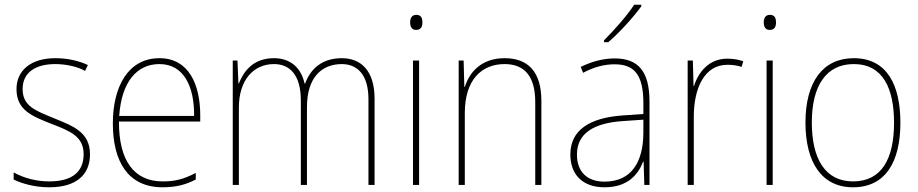

<svg xmlns="http://www.w3.org/2000/svg" viewBox="-20 -785 3897 815"><path d="M362 -130C362 -226 287 -251 207 -284C132 -315 76 -334 76 -407C76 -477 130 -513 215 -513C260 -513 310 -502 341 -484L353 -509C317 -526 269 -538 215 -538C110 -538 50 -485 50 -407C50 -317 116 -292 199 -259C277 -229 335 -206 335 -131C335 -59 291 -15 189 -15C134 -15 82 -29 38 -53V-23C70 -7 125 10 189 10C305 10 362 -44 362 -130Z M657 -538C523 -538 459 -416 459 -261C459 -100 523 10 670 10C726 10 769 -1 811 -23V-51C759 -24 723 -15 670 -15C548 -15 484 -105 485 -269H830V-295C830 -427 781 -538 657 -538ZM657 -513C759 -513 805 -420 804 -293H486C496 -438 561 -513 657 -513Z M1431 -538C1347 -538 1298 -493 1275 -430H1273C1259 -495 1215 -538 1143 -538C1051 -538 1013 -478 994 -431H992L988 -528H968V0H994V-329C994 -445 1056 -513 1143 -513C1207 -513 1257 -471 1257 -358V0H1283V-331C1283 -454 1344 -513 1431 -513C1495 -513 1544 -470 1544 -364V0H1570V-366C1570 -484 1513 -538 1431 -538Z M1747 -722C1727 -722 1721 -706 1721 -690C1721 -673 1727 -658 1746 -658C1767 -658 1773 -672 1773 -690C1773 -706 1769 -722 1747 -722ZM1759 -528H1733V0H1759Z M2122 -538C2022 -538 1972 -477 1953 -416H1951L1948 -528H1927V0H1953V-305C1953 -446 2024 -513 2122 -513C2203 -513 2252 -465 2252 -352V0H2278V-357C2278 -481 2221 -538 2122 -538Z M2702 -758V-765H2672C2642 -719 2589 -659 2544 -614V-606H2562C2610 -647 2668 -711 2702 -758ZM2589 -537C2539 -537 2490 -523 2445 -501L2455 -476C2504 -502 2547 -512 2589 -512C2673 -512 2711 -467 2711 -347V-301L2623 -295C2484 -285 2401 -234 2401 -129C2401 -49 2448 10 2546 10C2643 10 2688 -42 2710 -99H2712L2715 0H2737V-353C2737 -483 2689 -537 2589 -537ZM2624 -271 2711 -277V-220C2710 -98 2661 -14 2546 -14C2471 -14 2429 -57 2429 -129C2429 -220 2502 -263 2624 -271Z M3067 -536C2989 -536 2944 -478 2926 -420H2924L2921 -528H2899V0H2925V-290C2925 -410 2970 -510 3067 -510C3091 -510 3110 -507 3128 -501L3135 -525C3115 -532 3092 -536 3067 -536Z M3248 -722C3228 -722 3222 -706 3222 -690C3222 -673 3228 -658 3247 -658C3268 -658 3274 -672 3274 -690C3274 -706 3270 -722 3248 -722ZM3260 -528H3234V0H3260Z M3802 -264C3802 -423 3746 -538 3604 -538C3472 -538 3399 -436 3399 -265C3399 -97 3467 10 3601 10C3738 10 3802 -97 3802 -264ZM3426 -265C3426 -421 3487 -513 3604 -513C3729 -513 3775 -408 3775 -264C3775 -110 3722 -15 3601 -15C3482 -15 3426 -112 3426 -265Z"/></svg>

Font: Noto Sans Gurmukhi SemiCondensed Thin
Style: Regular
Weight: 100
Width: 4
Designer: Jelle Bosma - Monotype Design Team
Foundry: Monotype Imaging Inc.
Version: Version 2.004